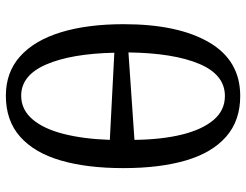

<svg xmlns="http://www.w3.org/2000/svg" viewBox="-110 -700 820 639"><g transform="rotate(-90 299.5 -380.0)"><path d="M300 10Q218 10 164.5 -37Q111 -84 85.5 -171Q60 -258 60 -379Q60 -500 85.5 -587.5Q111 -675 164.5 -722.5Q218 -770 301 -770Q379 -770 432 -722.5Q485 -675 512 -587Q539 -499 539 -378Q539 -197 478.5 -93.5Q418 10 300 10ZM444 -409Q441 -552 405 -635.5Q369 -719 301 -719Q255 -719 223 -682Q191 -645 174 -578.5Q157 -512 154 -424ZM300 -41Q371 -41 407 -126.5Q443 -212 445 -362L154 -342Q155 -252 171.5 -184.5Q188 -117 220 -79Q252 -41 300 -41Z"/></g></svg>

Font: NotoSerif-Regular
Style: Regular
Weight: 400
Designer: Monotype Design Team
Foundry: Monotype Imaging Inc.
Version: Version 2.007; ttfautohint (v1.8) -l 8 -r 50 -G 200 -x 14 -D